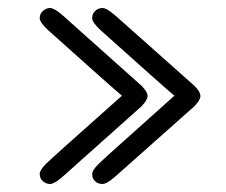

<svg xmlns="http://www.w3.org/2000/svg" viewBox="-20 -459 565 479"><path d="M79.1 -24.9Q79.1 -34.7 95.2 -50.8Q108.4 -64 284.2 -220.2Q262.2 -238.3 101.1 -382.8Q79.1 -402.8 79.1 -413.8Q79.1 -424.8 87.2 -431.9Q95.2 -439 105.2 -439Q115.2 -439 136.2 -420.9L333 -245.1Q348.1 -230 348.1 -219.2Q348.1 -209.5 333 -193.8L136.2 -18.1Q115.2 0 105.2 0Q95.2 0 87.2 -6.8Q79.1 -13.7 79.1 -24.9ZM210 -24.9Q210 -33.7 224.4 -48.3Q238.8 -63 331.1 -145Q381.8 -190.9 415 -220.2Q393.1 -238.3 231.9 -382.8Q210 -402.8 210 -413.8Q210 -424.8 217.5 -431.9Q225.1 -439 235.8 -439Q245.6 -439 267.1 -420.9L464.8 -245.1Q480 -230 480 -219.2Q480 -209.5 464.8 -193.8L267.1 -18.1Q246.1 0 235.8 0Q224.6 0 217.3 -6.8Q210 -13.7 210 -24.9Z"/></svg>

Font: CMU Typewriter Text
Style: Light
Weight: 200
Version: Version 0.7.0